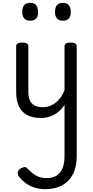

<svg xmlns="http://www.w3.org/2000/svg" viewBox="-20 -815 655 1354"><path d="M269 17Q211 17 172 -3.5Q133 -24 113.5 -64.5Q94 -105 94 -166V-489Q94 -502 104.5 -508.5Q115 -515 136 -515Q158 -515 169 -508.5Q180 -502 180 -489V-166Q180 -131 191 -107Q202 -83 224.5 -71Q247 -59 280 -59Q308 -59 332 -68Q356 -77 375.5 -93Q395 -109 410 -131Q425 -153 435 -178V-489Q435 -502 445.5 -508.5Q456 -515 478 -515Q499 -515 510 -508.5Q521 -502 521 -489V287Q521 363 493.5 415Q466 467 416.5 493Q367 519 300 519Q255 519 219 506.5Q183 494 156.5 473Q130 452 113 429Q103 415 105.5 398.5Q108 382 129 371Q147 362 157.5 363.5Q168 365 180 379Q210 411 239.5 426Q269 441 309 441Q348 441 376 425Q404 409 419.5 374.5Q435 340 435 285V-76Q422 -55 404.5 -37.5Q387 -20 365.5 -8Q344 4 320 10.5Q296 17 269 17ZM193 -669Q165 -669 151 -684.5Q137 -700 137 -731Q137 -763 151 -779Q165 -795 193 -795Q221 -795 234.5 -779Q248 -763 248 -731Q250 -700 235.5 -684.5Q221 -669 193 -669ZM424 -669Q396 -669 382 -684.5Q368 -700 368 -731Q368 -763 382 -779Q396 -795 424 -795Q451 -795 465 -779Q479 -763 479 -731Q480 -700 465.5 -684.5Q451 -669 424 -669Z"/></svg>

Font: Playwrite ES
Style: Regular
Weight: 400
Designer: Veronika Burian, José Scaglione
Foundry: TypeTogether
Version: Version 1.002